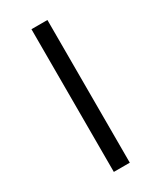

<svg xmlns="http://www.w3.org/2000/svg" viewBox="-243 -845 970 1156"><g transform="rotate(-30 242.0 -267.0)"><path d="M187 -763V229H298V-763Z"/></g></svg>

Font: Noto Sans Myanmar UI SemiCondensed
Style: Bold
Weight: 700
Width: 4
Designer: Monotype Design Team
Foundry: Monotype Imaging Inc.
Version: Version 2.103